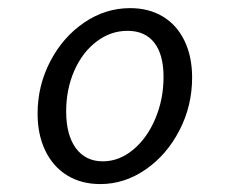

<svg xmlns="http://www.w3.org/2000/svg" viewBox="-20 -446 570 477"><path d="M73.4 -163.7Q73.4 -233.1 104.8 -293.5Q136.3 -354 189.1 -389.9Q241.9 -425.8 303.2 -425.8Q350 -425.8 384.7 -404.8Q419.4 -383.9 438.3 -344.8Q457.3 -305.6 457.3 -253.2Q457.3 -183.1 425.8 -122.2Q394.4 -61.3 341.9 -25Q289.5 11.3 229 11.3Q182.3 11.3 147.2 -10.1Q112.1 -31.5 92.7 -71.4Q73.4 -111.3 73.4 -163.7ZM386.3 -254.8Q386.3 -310.5 363.3 -339.9Q340.3 -369.4 296.8 -369.4Q254.8 -369.4 219.8 -342.7Q184.7 -316.1 164.5 -270.2Q144.4 -224.2 144.4 -169.4Q144.4 -110.5 168.5 -77.8Q192.7 -45.2 235.5 -45.2Q275.8 -45.2 310.5 -73.8Q345.2 -102.4 365.7 -150.8Q386.3 -199.2 386.3 -254.8Z"/></svg>

Font: Playfair Micro SmCond SmLight
Style: Italic
Weight: 360
Width: 4
Italic angle: -15.6°
Designer: Claus Eggers Sørensen
Foundry: Claus Eggers Sørensen
Version: Version 2.203;Glyphs 3.3 (3326)